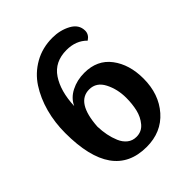

<svg xmlns="http://www.w3.org/2000/svg" viewBox="-197 -797 936 936"><g transform="rotate(-45 270.5 -329.0)"><path d="M321 -680Q374 -680 416.5 -657Q459 -634 459 -591Q459 -565 433 -548Q393 -589 328 -589Q246 -589 205.5 -528.5Q165 -468 161 -369Q178 -407 219 -428Q260 -449 310 -449Q399 -449 447 -385.5Q495 -322 495 -225Q495 -118 433.5 -48Q372 22 270 22Q37 22 37 -307Q37 -380 55 -446Q73 -512 107 -564.5Q141 -617 196.5 -648.5Q252 -680 321 -680ZM270 -375Q180 -375 170 -218Q171 -187 176.5 -159Q182 -131 193 -105Q204 -79 223.5 -63.5Q243 -48 270 -48Q306 -48 329 -75.5Q352 -103 360.5 -139.5Q369 -176 369 -218Q369 -278 344 -326.5Q319 -375 270 -375Z"/></g></svg>

Font: Sansita
Style: Regular
Weight: 400
Designer: Pablo Cosgaya
Foundry: Omnibus-Type
Version: Version 1.006;hotconv 1.0.109;makeotfexe 2.5.65596